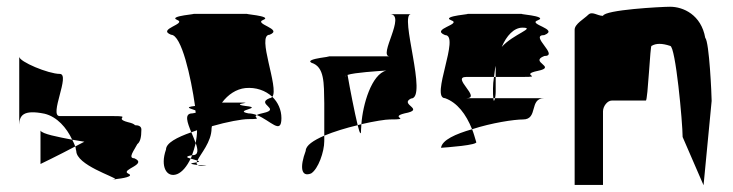

<svg xmlns="http://www.w3.org/2000/svg" viewBox="-20 -736 2171 569"><path d="M37 -367C38 -393 48 -412 112 -399C149 -390 177 -358 194 -322C207 -320 217 -318 230 -316C220 -311 212 -307 203 -302C205 -298 204 -293 206 -289C206 -247 321 -212 322 -205C341 -207 381 -213 359 -222C338 -234 419 -249 378 -267C358 -267 378 -291 387 -309C395 -315 399 -328 399 -352C399 -361 392 -365 380 -365C378 -368 372 -371 359 -374C314 -386 374 -392 315 -392H157C124 -392 190 -517 157 -517C124 -517 37 -553 37 -568ZM100 -250C100 -250 152 -275 203 -302C200 -309 198 -315 194 -322C152 -330 105 -339 100 -349ZM322 -205C315 -204 310 -204 315 -204C320 -204 322 -204 322 -204Z M472 -293C454 -242 474 -208 505 -220C520 -226 534 -243 545 -266C534 -269 527 -272 549 -276C553 -287 557 -299 560 -312C556 -322 552 -333 547 -344C504 -329 472 -312 472 -293ZM487 -633C518 -633 546 -507 558 -422C523 -418 547 -414 559 -409C559 -407 560 -404 560 -402C558 -401 554 -401 550 -400C525 -400 535 -373 547 -344C553 -346 558 -348 564 -350C564 -337 562 -324 560 -312C567 -292 569 -276 550 -276H549C548 -272 547 -269 545 -266C551 -264 560 -262 565 -260C574 -280 607 -315 607 -356C607 -358 608 -360 608 -362C653 -375 697 -383 716 -383C764 -383 727 -387 741 -395C733 -398 724 -400 716 -400C669 -409 765 -416 707 -422C657 -429 745 -432 687 -432H638C656 -456 680 -472 707 -475C738 -478 767 -468 787 -449C808 -475 739 -633 779 -633C821 -650 730 -665 760 -677C791 -689 691 -695 716 -695H550C575 -695 475 -689 505 -677C535 -665 444 -650 487 -633ZM558 -254C536 -251 550 -249 566 -247C563 -249 562 -252 563 -255C562 -255 560 -254 558 -254ZM563 -255C573 -257 571 -258 565 -260C564 -258 563 -257 563 -255ZM566 -247C569 -245 573 -244 581 -244C604 -244 584 -245 566 -247ZM741 -395C782 -379 814 -335 814 -386C814 -410 804 -433 787 -449C785 -447 782 -445 779 -445C736 -428 815 -413 760 -401C750 -399 744 -397 741 -395Z M886 -289C868 -241 872 -210 902 -222C923 -235 941 -286 941 -318V-334C909 -320 886 -305 886 -289ZM903 -550C942 -538 940 -490 941 -430V-334C970 -346 1006 -357 1040 -365C1031 -402 1017 -473 1010 -514C1031 -521 1097 -525 1125 -527C1081 -516 1055 -426 1051 -368C1090 -377 1123 -382 1135 -382C1204 -382 1131 -388 1179 -400C1243 -412 1162 -426 1198 -444C1249 -444 1162 -694 1198 -694H1135C1186 -694 1099 -569 1135 -569H948C982 -569 879 -563 903 -550ZM1004 -509C1003 -510 1003 -511 1004 -512ZM1040 -365C1046 -341 1050 -332 1050 -352C1050 -357 1051 -362 1051 -368C1047 -367 1044 -366 1040 -365Z M1287 -298ZM1287 -298C1301 -299 1401 -306 1391 -316C1387 -329 1384 -341 1379 -353C1330 -339 1290 -321 1287 -298ZM1299 -445C1335 -432 1361 -398 1379 -353C1437 -372 1504 -382 1530 -382C1576 -382 1547 -445 1593 -445H1447C1445 -437 1443 -433 1442 -445H1362C1408 -445 1316 -508 1362 -508H1444C1446 -519 1446 -530 1449 -541V-508H1530C1593 -508 1517 -514 1574 -526C1632 -538 1547 -552 1593 -570C1639 -570 1547 -632 1593 -632C1639 -650 1541 -664 1574 -676C1608 -689 1502 -695 1530 -695H1362C1390 -695 1284 -689 1317 -676C1351 -664 1254 -650 1299 -632C1345 -632 1254 -445 1299 -445ZM1441 -474C1441 -460 1441 -451 1442 -445H1447C1449 -453 1449 -464 1449 -464V-508H1444C1442 -496 1441 -485 1441 -474ZM1467 -597C1481 -630 1503 -654 1528 -654C1570 -654 1501 -635 1467 -597Z M1683 -188H1767V-406C1767 -421 1780 -438 1793 -438H1894C1900 -438 1907 -607 1911 -600C1924 -608 1942 -608 1966 -600C1982 -600 2003 -372 2003 -330L2065 -187L2089 -437C2089 -454 2082 -612 2070 -624C2058 -692 2005 -716 1966 -716C1940 -716 1772 -707 1767 -689C1750 -689 1735 -704 1723 -692C1711 -680 1683 -665 1683 -648Z"/></svg>

Font: bitstorm
Style: excn
Weight: 400
Version: Version 0.2